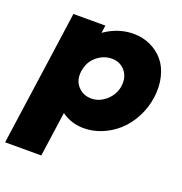

<svg xmlns="http://www.w3.org/2000/svg" viewBox="-148 -623 899 947"><g transform="rotate(20 301.0 -150.0)"><path d="M249 -500 243.2 -460Q314.5 -509.8 395 -509.8Q442.4 -509.8 482.9 -491.2Q523.4 -472.7 551.5 -439.7Q579.6 -406.7 591.8 -357.2Q604 -307.6 596.2 -249Q587.4 -189.5 560.3 -139.6Q533.2 -89.8 495.6 -56.9Q458 -23.9 412.6 -5.9Q367.2 12.2 320.8 12.2Q255.4 12.2 204.1 -24.9L170.9 210H-19L54.2 -308.1L81.1 -500ZM212.9 -247.1H213.9Q207.5 -199.2 235.1 -168.7Q262.7 -138.2 306.2 -138.2Q348.1 -138.2 383.8 -169.9Q419.4 -201.7 425.8 -248Q431.6 -295.4 405.3 -326.7Q378.9 -357.9 335.9 -357.9Q292 -357.9 256.3 -327.4Q220.7 -296.9 214.8 -250L213.9 -251Z"/></g></svg>

Font: Human Sans Black
Style: Italic
Weight: 800
Italic angle: -8°
Designer: Tim Radville
Foundry: Continuum
Version: Version 1.000;FEAKit 1.0